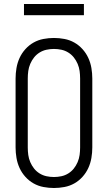

<svg xmlns="http://www.w3.org/2000/svg" viewBox="-20 -933 540 961"><path d="M250 8Q224 8 197.5 3Q171 -2 148 -15Q125 -28 107 -48Q89 -68 78 -92Q67 -116 62.5 -142.5Q58 -169 58 -195V-540Q58 -566 62.5 -592.5Q67 -619 78 -643Q89 -667 107 -687Q125 -707 148 -720Q171 -733 197.5 -738Q224 -743 250 -743Q276 -743 302.5 -738Q329 -733 352 -720Q375 -707 393 -687Q411 -667 422 -643Q433 -619 437.5 -592.5Q442 -566 442 -540V-195Q442 -169 437.5 -142.5Q433 -116 422 -92Q411 -68 393 -48Q375 -28 352 -15Q329 -2 302.5 3Q276 8 250 8ZM250 -47Q269 -47 287.5 -51Q306 -55 322 -65Q338 -75 349.5 -89.5Q361 -104 368.5 -121.5Q376 -139 378.5 -157.5Q381 -176 381 -195V-540Q381 -559 378.5 -577.5Q376 -596 368.5 -613.5Q361 -631 349.5 -645.5Q338 -660 322 -670Q306 -680 287.5 -684Q269 -688 250 -688Q231 -688 212.5 -684Q194 -680 178 -670Q162 -660 150.5 -645.5Q139 -631 131.5 -613.5Q124 -596 121.5 -577.5Q119 -559 119 -540V-195Q119 -176 121.5 -157.5Q124 -139 131.5 -121.5Q139 -104 150.5 -89.5Q162 -75 178 -65Q194 -55 212.5 -51Q231 -47 250 -47ZM100 -857V-913H400V-857Z"/></svg>

Font: Iosevka SS18 Light
Style: Regular
Weight: 300
Monospace: yes
Designer: Belleve Invis
Foundry: Belleve Invis
Version: Version 25.1.1; ttfautohint (v1.8.4)